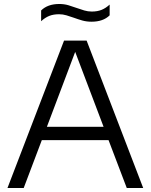

<svg xmlns="http://www.w3.org/2000/svg" viewBox="-20 -944 756 964"><path d="M17.5 0 301.5 -740H415L699 0H616.5L525 -240.5H190L99 0ZM215.5 -307.5H500L357.5 -683.5ZM439.5 -835Q414.5 -835 392.8 -841.2Q371 -847.5 350.5 -855Q332 -861.5 313.8 -867Q295.5 -872.5 276.5 -872.5Q248 -872.5 227 -864Q206 -855.5 186.5 -837.5V-891.5Q219.5 -924 277.5 -924Q302.5 -924 324.2 -917.5Q346 -911 366.5 -903.5Q385 -897 403.2 -891.5Q421.5 -886 440.5 -886Q469 -886 490 -894.5Q511 -903 530.5 -921V-867Q498 -835 439.5 -835Z"/></svg>

Font: Encode Sans Semi Expanded
Style: Regular
Weight: 400
Width: 6
Designer: Multiple Designers
Foundry: Impallari Type
Version: Version 3.000; ttfautohint (v1.8.3) -l 8 -r 50 -G 200 -x 14 